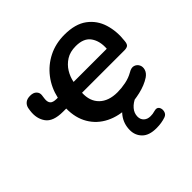

<svg xmlns="http://www.w3.org/2000/svg" viewBox="-177 -659 1015 1015"><g transform="rotate(-45 330.5 -152.0)"><path d="M414 10Q341 10 286 -17.5Q231 -45 201 -96Q171 -147 172 -216H148Q75 -216 48.5 -252.5Q22 -289 29 -342Q30 -347 30.5 -352Q31 -357 32 -361Q36 -378 49 -388.5Q62 -399 85 -399Q109 -399 121 -386.5Q133 -374 131 -357Q130 -352 129.5 -346Q129 -340 128 -334Q125 -312 134.5 -300Q144 -288 173 -288H181Q195 -350 231.5 -397.5Q268 -445 321.5 -472Q375 -499 441 -499Q522 -499 569 -464Q616 -429 633.5 -372Q651 -315 643 -249Q641 -228 632 -222Q623 -216 607 -216H290Q287 -155 323 -120Q359 -85 425 -85Q455 -85 487 -91.5Q519 -98 545 -113Q568 -127 584.5 -121.5Q601 -116 608.5 -101Q616 -86 610.5 -67.5Q605 -49 585 -35Q550 -12 502 -1Q454 10 414 10ZM441 -414Q398 -414 369 -395.5Q340 -377 322.5 -348.5Q305 -320 299 -288H547Q551 -342 526 -378Q501 -414 441 -414ZM436 195Q382 195 355.5 168.5Q329 142 329 103Q329 7 441 -42L475 0Q444 13 426 34Q408 55 408 81Q408 102 422 115Q436 128 459 128Q467 128 475 127Q483 126 493 123Q514 117 522.5 130Q531 143 527 160.5Q523 178 506 184Q475 195 436 195Z"/></g></svg>

Font: Nunito
Style: Bold Italic
Weight: 700
Italic angle: -9°
Designer: Vernon Adams
Foundry: Vernon Adams
Version: Version 3.601; ttfautohint (v1.8.2.53-6de2)